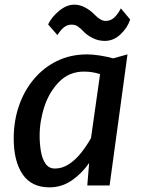

<svg xmlns="http://www.w3.org/2000/svg" viewBox="-20 -798 609 826"><path d="M192.5 8Q115.5 8 77.2 -48.2Q39 -104.5 39 -202.5Q39 -276.5 61.2 -341.8Q83.5 -407 125.2 -457Q167 -507 225 -535.5Q283 -564 355 -564Q380 -564 411 -559Q442 -554 467 -547L528.5 -564L451.5 0H355.5L363.5 -97Q333.5 -53 289.8 -22.5Q246 8 192.5 8ZM216.5 -73Q248 -73 276.2 -91.5Q304.5 -110 328.5 -140Q352.5 -170 371.5 -204L410.5 -479Q378 -490 341 -490Q278.5 -490 235.5 -447Q192.5 -404 171.5 -340.8Q150.5 -277.5 150.5 -214.5Q150.5 -179.5 156 -147Q161.5 -114.5 175.8 -93.8Q190 -73 216.5 -73ZM431 -622Q404 -622 380.2 -633.5Q356.5 -645 340 -662Q326 -677 314.5 -684.5Q303 -692 288 -692Q270 -692 256 -681.2Q242 -670.5 227 -647L187 -693Q202 -724.5 234.2 -751.2Q266.5 -778 300 -778Q323.5 -778 346.8 -765.5Q370 -753 388 -734Q412.5 -708 435 -708Q456 -708 471.8 -722.8Q487.5 -737.5 500 -762L540 -714Q528 -677.5 498 -649.8Q468 -622 431 -622Z"/></svg>

Font: Merriweather Sans Italic
Style: Regular
Weight: 400
Italic angle: -7.5°
Designer: Eben Sorkin
Foundry: Eben Sorkin
Version: Version 1.008; ttfautohint (v1.7.19-72a1) -l 8 -r 50 -G 200 